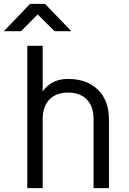

<svg xmlns="http://www.w3.org/2000/svg" viewBox="-43 -965 663 985"><path d="M97 0V-730H176V-496Q221 -560 306 -560Q403 -560 459.5 -504.5Q516 -449 516 -353V0H437V-353Q437 -419 402.5 -454.5Q368 -490 306 -490Q245 -490 210.5 -454.5Q176 -419 176 -353V0ZM-23 -805 111 -945H188L323 -805H237L150 -891L65 -805Z"/></svg>

Font: Tiny Light
Style: Regular
Weight: 300
Monospace: yes
Designer: Philipp Nurullin, Konstantin Bulenkov
Foundry: JetBrains
Version: Version 2.251; ttfautohint (v1.8.4.7-5d5b)